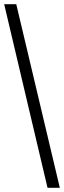

<svg xmlns="http://www.w3.org/2000/svg" viewBox="-20 -780 307 921"><path d="M208 121H267L58 -760H0Z"/></svg>

Font: Noto Serif Tamil SemiCondensed Medium
Style: Regular
Weight: 500
Width: 4
Designer: Indian Type Foundry, Tom Grace, and the Monotype Design Team
Foundry: Monotype Imaging Inc.
Version: Version 2.004